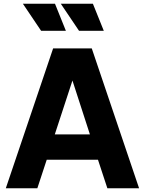

<svg xmlns="http://www.w3.org/2000/svg" viewBox="-20 -1003 772 1023"><path d="M263 -745H469L721 0H552L502 -152H229L179 0H11ZM459 -287 366 -574 272 -287ZM304 -983H475L533 -839H401ZM273 -983 331 -839H199L102 -983Z"/></svg>

Font: Evergrow Sans 
Style: ExtraBold
Weight: 800
Foundry: 10Web
Version: Version 1.000